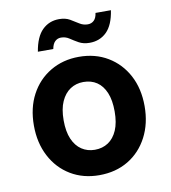

<svg xmlns="http://www.w3.org/2000/svg" viewBox="-82 -788 778 871"><g transform="rotate(-10 307.0 -352.5)"><path d="M306 12Q232 12 174.5 -22.5Q117 -57 84.5 -119Q52 -181 52 -261Q52 -342 84.5 -403Q117 -464 175 -498.5Q233 -533 307 -533Q382 -533 439.5 -498.5Q497 -464 529.5 -403Q562 -342 562 -261Q562 -181 529.5 -119Q497 -57 439.5 -22.5Q382 12 306 12ZM306 -105Q341 -105 367.5 -122.5Q394 -140 409 -174.5Q424 -209 424 -261Q424 -313 409.5 -347.5Q395 -382 369 -399.5Q343 -417 307 -417Q273 -417 246.5 -399.5Q220 -382 204.5 -347.5Q189 -313 189 -261Q189 -209 204 -174.5Q219 -140 245.5 -122.5Q272 -105 306 -105ZM367 -587Q338 -587 317.5 -598.5Q297 -610 280 -621.5Q263 -633 242 -633Q226 -633 214.5 -622Q203 -611 199 -588H128Q139 -655 170.5 -686Q202 -717 248 -717Q277 -717 297 -705.5Q317 -694 334.5 -682.5Q352 -671 373 -671Q390 -671 401.5 -682Q413 -693 416 -716H487Q477 -649 445.5 -618Q414 -587 367 -587Z"/></g></svg>

Font: DM Sans 10pt
Style: Bold
Weight: 700
Version: Version 4.004;gftools[0.9.30]